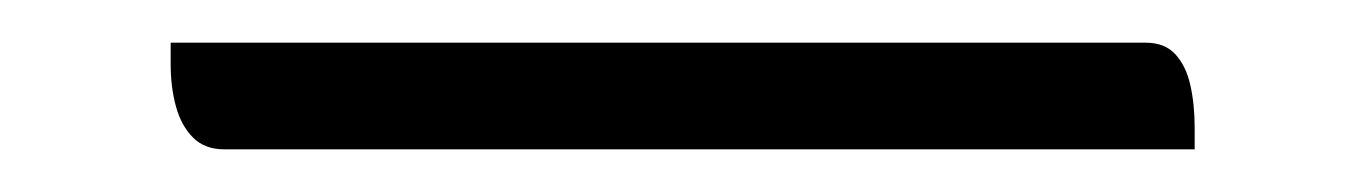

<svg xmlns="http://www.w3.org/2000/svg" viewBox="-20 80 640 90"><path d="M60 100H517Q526 100 531 105.5Q536 111 538 120Q540 129 540 140Q540 142 540 145Q540 148 540 150H85Q76 150 70.5 144.5Q65 139 62.5 130Q60 121 60 110Q60 108 60 105Q60 102 60 100Z"/></svg>

Font: Recursive Monospace Casual Light
Style: Regular
Weight: 300
Version: Version 1.047